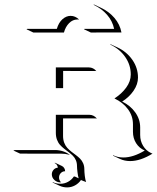

<svg xmlns="http://www.w3.org/2000/svg" viewBox="-20 -667 696 851"><path d="M97.7 -537.1 100.1 -539.1H231.9Q240 -566.9 256.8 -581.8Q273.7 -596.7 293 -596.7Q313.7 -596.7 330.8 -580.3L327.6 -580.6Q325.4 -580.8 323 -580.6Q302.2 -580.6 286.3 -564.5Q270.3 -548.3 263.4 -522.9H127.7ZM352.5 -537.1 354 -539.1H485.8Q478.5 -574 454.7 -601.3Q430.9 -628.7 395 -645.5L396.2 -647.2L426.3 -633.1Q462.9 -616 487.2 -587.6Q511.5 -559.3 518.3 -523.2L382.6 -522.9ZM39.1 0 46.4 -2H223.1Q242.4 -2 259.8 3.8Q277.1 9.5 290 20L284.4 18.3Q269.3 14.2 253.2 14.2L69.1 13.9ZM209.7 105.5Q209.7 94.5 217.2 85.8Q224.6 77.1 236.3 76.2Q235.8 69.3 232.1 63.8Q228.3 58.3 222.2 55.7L223.6 54.2L253.9 68.4Q260.7 71.5 264.6 77.9Q268.6 84.2 268.6 92Q257.3 92 249.5 100.1Q241.7 108.2 241.7 119.6Q241.7 130.6 249 139.6L249.3 141.6Q232.9 141.6 221.3 131Q209.7 120.4 209.7 105.5ZM213.6 142.1 213.9 140.1Q229.2 147.5 248 147.5Q265.9 147.5 281.6 138.8Q297.4 130.1 307.6 115Q312.3 115 318.8 118.7Q325.4 122.3 328.6 123.3Q325.4 112.8 323.4 95.8Q321.3 78.9 321.3 69.3Q321.3 54.7 316.2 43Q311 31.2 302.7 23.1Q294.4 14.9 284.4 7.4Q274.4 0 264.4 -7.8Q254.4 -15.6 246.1 -24.8Q237.8 -33.9 232.7 -47.5Q227.5 -61 227.5 -78.1V-158.2H376Q395 -158.2 409.4 -141.8Q406.7 -142.1 404.1 -142.1L259.5 -142.3V-64Q259.5 -47.4 264.8 -33.9Q270 -20.5 278.3 -11.5Q286.6 -2.4 296.6 5.4Q306.6 13.2 316.7 20.6Q326.7 28.1 335 36.4Q343.3 44.7 348.5 56.6Q353.8 68.6 353.8 83.3Q353.8 94.7 355.8 112.3Q357.9 129.9 361.6 139.6Q347.7 135 338.9 130.9Q328.4 146 312.3 154.8Q296.1 163.6 277.6 163.6Q259.3 163.6 243.7 156.2ZM227.5 -276.4V-368.2H374Q383.8 -368.2 392.5 -363.8Q401.1 -359.4 407 -351.8L404.1 -352.3L259.8 -352.5V-276.4ZM468.5 -469.5 470 -470.9 500.2 -457Q541.7 -437.7 566.7 -401.7Q591.6 -365.7 591.6 -323Q591.6 -293.7 572.4 -265.4Q553.2 -237.1 521.5 -216.8Q557.9 -199.2 579.6 -168.7Q601.3 -138.2 601.3 -102.1V-68.8Q601.3 -42 614.3 -20.6Q627.2 0.7 649.9 11.5L656 13.9Q602.5 46.9 556.9 46.9Q532.2 46.9 511.7 37.4L481.4 23.2L481 20.8Q501.7 31 526.9 31Q570.6 31 621.6 0.2Q597.2 -10.3 583.3 -32.3Q569.3 -54.4 569.3 -83V-116.2Q569.3 -152.6 547.5 -182.5Q525.6 -212.4 487.3 -230.7Q519.3 -251.2 539.4 -278.9Q559.6 -306.6 559.6 -336.9Q559.6 -379.4 534.7 -414.9Q509.8 -450.4 468.5 -469.5Z"/></svg>

Font: AgreloyOut1
Style: Medium
Weight: 400
Designer: gluk
Foundry: gluk
Version: Version 0.27